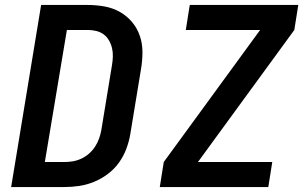

<svg xmlns="http://www.w3.org/2000/svg" viewBox="-20 -755 1240 775"><path d="M25 0 146 -735H333Q368 -735 401.5 -729Q435 -723 463.5 -707Q492 -691 513 -666Q534 -641 544.5 -610Q555 -579 555 -544.5Q555 -510 549 -475L506 -214Q501 -184 490 -154.5Q479 -125 460.5 -99Q442 -73 415.5 -53Q389 -33 359.5 -21Q330 -9 300 -4.5Q270 0 240 0ZM161 -101H239Q257 -101 274.5 -104Q292 -107 309 -115Q326 -123 340 -135.5Q354 -148 364 -163.5Q374 -179 380 -196Q386 -213 389 -230L432 -492Q435 -509 435.5 -527Q436 -545 432 -561.5Q428 -578 419.5 -592.5Q411 -607 398 -616.5Q385 -626 368.5 -630Q352 -634 334 -634H250ZM1063 0H625L641 -101L1030 -634H730L746 -735H1184L1168 -634L779 -101H1079Z"/></svg>

Font: Iosevka Aile Oblique
Style: Bold
Weight: 700
Italic angle: -9°
Designer: Belleve Invis
Foundry: Belleve Invis
Version: Version 31.1.0; ttfautohint (v1.8.4)